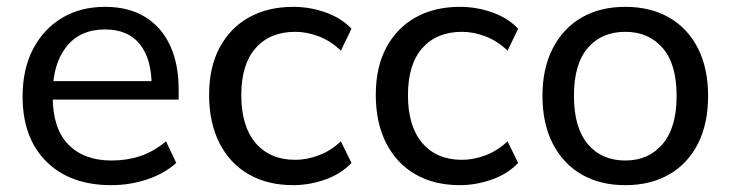

<svg xmlns="http://www.w3.org/2000/svg" viewBox="-20 -532 2135 561"><path d="M305 9Q185 9 115.5 -60Q46 -129 46 -250Q46 -330 76.5 -388.5Q107 -447 161 -479.5Q215 -512 287 -512Q356 -512 404 -482.5Q452 -453 477 -399Q502 -345 502 -271V-241H117V-295H440L423 -282Q423 -360 388.5 -403Q354 -446 287 -446Q214 -446 174 -395.5Q134 -345 134 -258V-249Q134 -157 179.5 -110Q225 -63 306 -63Q351 -63 390 -76Q429 -89 465 -119L495 -56Q461 -25 410.5 -8Q360 9 305 9Z M837 9Q762 9 707 -22.5Q652 -54 621.5 -113.5Q591 -173 591 -255Q591 -336 622 -393.5Q653 -451 708 -481.5Q763 -512 837 -512Q886 -512 932 -495.5Q978 -479 1007 -448L976 -384Q947 -412 912 -425.5Q877 -439 843 -439Q769 -439 727 -391.5Q685 -344 685 -254Q685 -163 727 -114Q769 -65 843 -65Q876 -65 911 -78Q946 -91 976 -119L1007 -56Q977 -24 930.5 -7.5Q884 9 837 9Z M1324 9Q1249 9 1194 -22.5Q1139 -54 1108.5 -113.5Q1078 -173 1078 -255Q1078 -336 1109 -393.5Q1140 -451 1195 -481.5Q1250 -512 1324 -512Q1373 -512 1419 -495.5Q1465 -479 1494 -448L1463 -384Q1434 -412 1399 -425.5Q1364 -439 1330 -439Q1256 -439 1214 -391.5Q1172 -344 1172 -254Q1172 -163 1214 -114Q1256 -65 1330 -65Q1363 -65 1398 -78Q1433 -91 1463 -119L1494 -56Q1464 -24 1417.5 -7.5Q1371 9 1324 9Z M1807 9Q1733 9 1679 -22.5Q1625 -54 1595 -112.5Q1565 -171 1565 -252Q1565 -332 1595 -390.5Q1625 -449 1679 -480.5Q1733 -512 1807 -512Q1881 -512 1935.5 -480.5Q1990 -449 2019.5 -390.5Q2049 -332 2049 -252Q2049 -171 2019.5 -112.5Q1990 -54 1935.5 -22.5Q1881 9 1807 9ZM1807 -63Q1875 -63 1916 -111Q1957 -159 1957 -252Q1957 -345 1916 -392Q1875 -439 1807 -439Q1738 -439 1697.5 -392Q1657 -345 1657 -252Q1657 -159 1697.5 -111Q1738 -63 1807 -63Z"/></svg>

Font: Mulish ExtraLight Medium
Style: Regular
Weight: 500
Version: Version 3.603